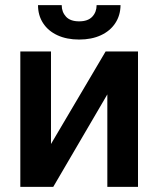

<svg xmlns="http://www.w3.org/2000/svg" viewBox="-20 -732 621 752"><path d="M393.6 -530.3H520.5V0H400.4V-362.3L188.5 0H59.6V-530.3H179.7V-168ZM290 -577.1Q241.2 -577.1 204.8 -594Q168.5 -610.8 148.7 -641.4Q128.9 -671.9 128.9 -711.9H221.7Q221.7 -685.1 238.5 -666.7Q255.4 -648.4 290 -648.4Q324.2 -648.4 341.3 -666.5Q358.4 -684.6 358.4 -711.9H452.1Q451.7 -671.9 431.6 -641.4Q411.6 -610.8 375.2 -594Q338.9 -577.1 290 -577.1Z"/></svg>

Font: Pretendard Std SemiBold
Style: Regular
Weight: 600
Designer: Base glyphs from Inter by Rasmus Andersson; Hangeul glyphs from Noto Sans CJK(Source Han Sans) by Jang Soo-young and Kan
Foundry: Kil Hyung-jin
Version: Version 1.309